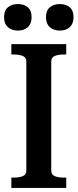

<svg xmlns="http://www.w3.org/2000/svg" viewBox="-24 -928 383 948"><path d="M106 -86V-624Q106 -645 88 -652Q70 -659 42 -659H32V-710H303V-659H293Q265 -659 247 -652Q229 -645 229 -624V-86Q229 -65 247 -58Q265 -51 293 -51H303V0H32V-51H42Q70 -51 88 -58Q106 -65 106 -86ZM132 -843Q132 -811 113.5 -794Q95 -777 64 -777Q34 -777 15 -794Q-4 -811 -4 -843Q-4 -876 15 -892Q34 -908 64 -908Q95 -908 113.5 -892Q132 -876 132 -843ZM339 -843Q339 -811 320.5 -794Q302 -777 271 -777Q241 -777 222 -794Q203 -811 203 -843Q203 -876 222 -892Q241 -908 271 -908Q302 -908 320.5 -892Q339 -876 339 -843Z"/></svg>

Font: Roboto Serif 28pt Condensed Medium
Style: Regular
Weight: 500
Width: 3
Designer: Greg Gazdowicz
Foundry: Commercial Type
Version: Version 1.008